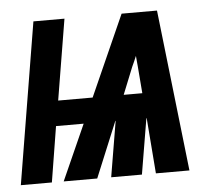

<svg xmlns="http://www.w3.org/2000/svg" viewBox="-65 -568 708 616"><g transform="rotate(-5 289.0 -260.0)"><path d="M-22 0 64 -520H164L121 -260H232L348 -520H462L521 0H413L399 -179H398L368 0H269L299 -179H298L224 0H116L196 -179H107L78 0ZM392 -260 385 -347Q384 -355 383.5 -363.5Q383 -372 382 -381Q378 -372 374.5 -363.5Q371 -355 367 -347L332 -260Z"/></g></svg>

Font: Iosevka SS04 Hv Ex Obl
Style: Regular
Weight: 900
Width: 7
Italic angle: -9°
Monospace: yes
Designer: Belleve Invis
Foundry: Belleve Invis
Version: Version 19.0.0; ttfautohint (v1.8.4)